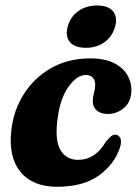

<svg xmlns="http://www.w3.org/2000/svg" viewBox="-20 -686 516 717"><path d="M300.5 -406Q267 -406 235.2 -361.2Q203.5 -316.5 194.5 -238Q184.5 -161 206.2 -125Q228 -89 272 -89Q335 -89 375 -156Q385.5 -168.5 393 -175.8Q400.5 -183 411 -183Q422.5 -183 429 -170.8Q435.5 -158.5 428 -135Q407.5 -72.5 349 -30.5Q290.5 11.5 193 11.5Q102 11.5 56.2 -44.5Q10.5 -100.5 22.5 -201.5Q31 -274.5 69.2 -335Q107.5 -395.5 171 -431.8Q234.5 -468 317.5 -468Q371 -468 405.5 -450.5Q440 -433 456 -405Q472 -377 470.5 -345.5Q469 -304.5 442.5 -282.5Q416 -260.5 382.5 -260.5Q356 -260.5 341 -273.8Q326 -287 326.5 -309Q327 -325.5 331 -339Q335 -352.5 335.5 -370Q335.5 -386 326.5 -396Q317.5 -406 300.5 -406ZM300.5 -507.5Q259.5 -507.5 241.2 -528.8Q223 -550 233 -587Q242.5 -623 272 -644.2Q301.5 -665.5 342.5 -665.5Q384 -665.5 401.8 -644.2Q419.5 -623 410 -587Q400 -550.5 371 -529Q342 -507.5 300.5 -507.5Z"/></svg>

Font: Fraunces 72pt Soft
Style: Bold Italic
Weight: 700
Italic angle: -16°
Version: Version 1.000;[b76b70a41]